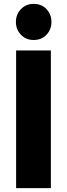

<svg xmlns="http://www.w3.org/2000/svg" viewBox="-20 -969 345 989"><path d="M63 0V-709H242V0ZM153 -763Q114 -763 88 -790Q62 -817 62 -856Q62 -895 88 -922Q114 -949 153 -949Q194 -949 219.5 -922Q245 -895 245 -856Q245 -817 219.5 -790Q194 -763 153 -763Z"/></svg>

Font: Outfit Thin ExtraBold
Style: Regular
Weight: 800
Version: Version 1.100;gftools[0.9.27]